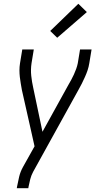

<svg xmlns="http://www.w3.org/2000/svg" viewBox="-20 -792 540 1017"><path d="M69 205 70 198Q75 171 81.5 144Q88 117 102 92L163 -17L144 -102L96 -315Q93 -332 90 -349.5Q87 -367 85 -384.5Q83 -402 83 -420Q83 -438 86 -457L98 -530H159L147 -457Q142 -423 145.5 -390.5Q149 -358 156 -327L205 -94L342 -342Q350 -356 357.5 -369.5Q365 -383 371.5 -397.5Q378 -412 383.5 -427Q389 -442 392 -457L404 -530H465L453 -457Q450 -438 444 -420Q438 -402 430 -384.5Q422 -367 413.5 -349.5Q405 -332 395 -315L155 119Q145 138 140 158Q135 178 131 198L130 205ZM283 -592 246 -628 395 -772 440 -728Z"/></svg>

Font: Iosevka Curly Light Oblique
Style: Regular
Weight: 300
Italic angle: -9°
Monospace: yes
Designer: Belleve Invis
Foundry: Belleve Invis
Version: Version 11.1.0; ttfautohint (v1.8.3)